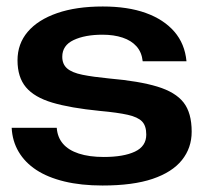

<svg xmlns="http://www.w3.org/2000/svg" viewBox="-20 -562 630 592"><path d="M296 10Q230 10 178.5 -2.5Q127 -15 92 -38Q57 -61 37.5 -94Q18 -127 16 -168H155Q157 -139 174 -119Q191 -99 223 -88.5Q255 -78 300 -78Q361 -78 396 -94.5Q431 -111 431 -147Q431 -174 418 -187.5Q405 -201 374 -208Q343 -215 288 -220Q197 -229 141.5 -245.5Q86 -262 60 -293Q34 -324 34 -376Q34 -427 65.5 -464Q97 -501 156 -521.5Q215 -542 297 -542Q374 -542 429.5 -522Q485 -502 517.5 -464.5Q550 -427 555 -373H420Q417 -401 401 -419Q385 -437 358 -446Q331 -455 296 -455Q242 -455 207 -438.5Q172 -422 172 -387Q172 -364 187 -351Q202 -338 234 -331.5Q266 -325 317 -320Q409 -312 465 -295Q521 -278 546 -246Q571 -214 571 -156Q571 -106 541 -68.5Q511 -31 450.5 -10.5Q390 10 296 10Z"/></svg>

Font: Mona Sans Expanded SemiBold
Style: Regular
Weight: 600
Width: 7
Designer: Deni Anggara
Foundry: GitHub
Version: Version 2.000